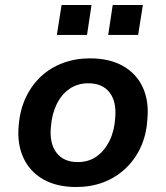

<svg xmlns="http://www.w3.org/2000/svg" viewBox="-20 -740 666 770"><path d="M286 10Q207 10 153 -21Q99 -52 73.5 -108Q48 -164 55 -237Q60 -299 83.5 -349Q107 -399 145 -434Q183 -469 233 -487.5Q283 -506 341 -506Q419 -506 473 -475.5Q527 -445 552.5 -390Q578 -335 571 -261Q567 -198 543.5 -148Q520 -98 481.5 -62.5Q443 -27 393.5 -8.5Q344 10 286 10ZM292 -90Q336 -90 368 -113Q400 -136 419.5 -176Q439 -216 442 -267Q448 -332 419.5 -369Q391 -406 334 -406Q291 -406 258.5 -383.5Q226 -361 207 -321.5Q188 -282 184 -230Q178 -165 206.5 -127.5Q235 -90 292 -90ZM414 -600 432 -720H553L534 -600ZM208 -600 227 -720H347L329 -600Z"/></svg>

Font: Nunito Sans 9pt
Style: Bold Italic
Weight: 700
Italic angle: -9°
Version: Version 3.101;gftools[0.9.27]